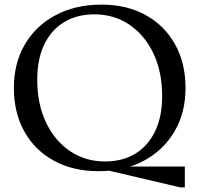

<svg xmlns="http://www.w3.org/2000/svg" viewBox="-20 -730 862 830"><path d="M406 10Q296 10 213.5 -35Q131 -80 85.5 -161Q40 -242 40 -350Q40 -457 87.5 -538Q135 -619 220.5 -664.5Q306 -710 418 -710Q528 -710 609.5 -665Q691 -620 736.5 -539Q782 -458 782 -349Q782 -243 734.5 -162Q687 -81 602.5 -35.5Q518 10 406 10ZM759 80 452 8 463 -10H779V80ZM434 -32Q509 -32 564.5 -65.5Q620 -99 650.5 -162.5Q681 -226 681 -314Q681 -420 643 -499.5Q605 -579 539 -623.5Q473 -668 388 -668Q313 -668 257.5 -634.5Q202 -601 171.5 -538Q141 -475 141 -386Q141 -280 179 -200.5Q217 -121 283 -76.5Q349 -32 434 -32Z"/></svg>

Font: Hedvig Letters Serif 24pt 24pt
Style: Regular
Weight: 400
Version: Version 1.000